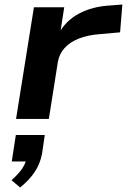

<svg xmlns="http://www.w3.org/2000/svg" viewBox="-20 -526 561 849"><path d="M51 0 130 -494H264L245 -371H236Q268 -433 328.5 -465.5Q389 -498 470 -502L521 -506L511 -383L421 -375Q367 -371 327.5 -355Q288 -339 265 -313Q242 -287 236 -253L196 0ZM69 303 31 271Q63 242 79 218Q95 194 98 168L119 188H32L50 71H178L166 153Q158 197 134 233.5Q110 270 69 303Z"/></svg>

Font: Nunito Sans 10pt Expanded
Style: Bold Italic
Weight: 700
Width: 7
Italic angle: -9°
Designer: Vernon Adams
Foundry: Vernon Adams
Version: Version 3.101;gftools[0.9.27]